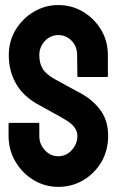

<svg xmlns="http://www.w3.org/2000/svg" viewBox="-20 -726 476 756"><path d="M209.5 9.8Q156.2 9.8 111.3 -17.6Q66.9 -44.9 40.3 -90.6Q13.7 -136.2 13.7 -190.9V-236.8Q13.7 -242.2 18.6 -242.2H130.9Q134.8 -242.2 134.8 -236.8V-190.9Q134.8 -158.2 156.7 -134.5Q178.7 -110.8 209.5 -110.8Q240.7 -110.8 262.7 -135Q284.7 -159.2 284.7 -190.9Q284.7 -227.5 236.8 -254.9Q229 -259.8 216.6 -266.8Q204.1 -273.9 187 -283.2Q169.9 -292.5 153.8 -301.5Q137.7 -310.5 122.6 -318.8Q67.9 -351.1 41.3 -399.7Q14.6 -448.2 14.6 -508.8Q14.6 -564.5 42 -609.4Q69.3 -653.8 113.5 -679.9Q157.7 -706.1 209.5 -706.1Q262.7 -706.1 307.1 -679.7Q351.6 -652.8 378.2 -608.4Q404.8 -564 404.8 -508.8V-426.8Q404.8 -422.9 400.9 -422.9H288.6Q284.7 -422.9 284.7 -426.8L283.7 -508.8Q283.7 -543.9 261.7 -565.9Q239.7 -587.9 209.5 -587.9Q178.7 -587.9 156.7 -564.5Q134.8 -541 134.8 -508.8Q134.8 -476.1 148.7 -454.1Q162.6 -432.1 199.7 -412.1Q203.6 -410.2 217.8 -402.3Q231.9 -394.5 249.3 -385Q266.6 -375.5 280.8 -367.9Q294.9 -360.4 297.9 -358.9Q347.7 -331.1 376.7 -290.5Q405.8 -250 405.8 -190.9Q405.8 -133.8 379.4 -88.4Q352.5 -43 308.1 -16.6Q263.7 9.8 209.5 9.8Z"/></svg>

Font: Koulen
Style: Regular
Weight: 400
Designer: Danh Hong
Version: Version 8.00;December 21, 2023;FontCreator 13.0.0.2620 64-bi